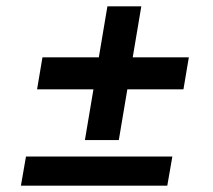

<svg xmlns="http://www.w3.org/2000/svg" viewBox="-20 -604 672 606"><path d="M248 -162 319 -584H426L355 -162ZM97 -322 114 -423H576L559 -322ZM46 -18 62 -110H524L508 -18Z"/></svg>

Font: Figtree Light
Style: Bold Italic
Weight: 700
Italic angle: -9.5°
Version: Version 2.000